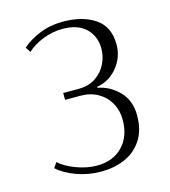

<svg xmlns="http://www.w3.org/2000/svg" viewBox="-108 -796 789 893"><g transform="rotate(-15 286.5 -350.0)"><path d="M62 -62 79 -87Q108 -60 159.5 -41Q211 -22 258 -22Q336 -22 382 -70Q428 -118 428 -198Q428 -242 408 -278Q388 -314 351.5 -335Q315 -356 267 -356H193V-389H267Q316 -389 350 -412Q384 -435 401 -470.5Q418 -506 418 -543Q418 -602 379 -640Q340 -678 266 -678Q219 -678 172.5 -660Q126 -642 95 -613L79 -638Q113 -668 164 -689Q215 -710 277 -710Q371 -710 431 -669.5Q491 -629 491 -543Q491 -482 452 -434Q413 -386 353 -376V-371Q410 -361 454 -316.5Q498 -272 498 -200Q498 -127 466 -80Q434 -33 382.5 -11.5Q331 10 271 10Q208 10 152 -10.5Q96 -31 62 -62Z"/></g></svg>

Font: Trirong Light
Style: Regular
Weight: 300
Designer: Katatrad Team
Foundry: CadsonDemak
Version: Version 1.001